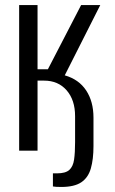

<svg xmlns="http://www.w3.org/2000/svg" viewBox="-20 -598 457 762"><path d="M223 144Q211 144 203.5 143.5Q196 143 190 142V90H206Q240 90 255 76.5Q270 63 274 35.5Q278 8 278 -34V-137Q278 -201 244.5 -239.5Q211 -278 155 -278H129V0H56V-578H129V-323H170L302 -578H378L237 -299Q293 -283 322 -239Q351 -195 351 -131V-18Q351 34 340.5 70.5Q330 107 302.5 125.5Q275 144 223 144Z"/></svg>

Font: Oswald Light
Style: Regular
Weight: 300
Designer: Vernon Adams
Foundry: Vernon Adams
Version: Version 4.103;gftools[0.9.33.dev8+g029e19f]